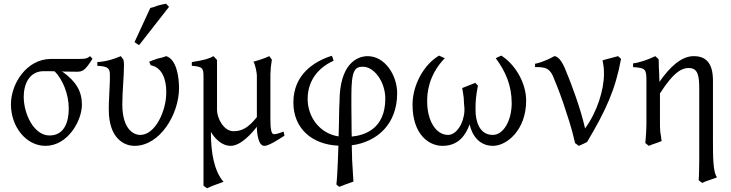

<svg xmlns="http://www.w3.org/2000/svg" viewBox="-20 -772 3943 1036"><path d="M247 -41C164 -41 108 -155 108 -250C108 -319 139 -388 216 -388H240C250 -388 262 -388 275 -387C317 -345 351 -266 351 -186C351 -119 330 -41 247 -41ZM479 -455 466 -469C450 -456 440 -454 404 -454H255C125 -454 39 -322 39 -209C39 -88 121 15 225 15C347 15 422 -122 422 -207C422 -277 393 -330 320 -383C318 -384 315 -385 312 -386C353 -386 361 -385 394 -385C426 -385 439 -391 479 -455Z M877 -469C871 -467 864 -465 856 -462L831 -456C812 -450 794 -443 785 -439L793 -420C857 -408 877 -339 877 -280V-270C877 -176 819 -44 737 -44C698 -44 640 -78 640 -209C640 -283 649 -356 649 -420C649 -432 648 -443 646 -450L632 -469C596 -454 556 -440 505 -437V-417C563 -414 573 -404 573 -367C573 -349 573 -332 572 -317L568 -228C567 -213 567 -197 567 -180C567 -25 650 15 706 15C844 15 946 -157 946 -296C946 -353 934 -451 877 -469ZM731 -529 892 -735 876 -752C867 -750 867 -750 856 -748L832 -742L810 -734C803 -732 796 -730 791 -729L706 -545C714 -540 723 -531 731 -529Z M1458 -48C1443 -48 1439 -79 1439 -131V-371C1440 -404 1442 -418 1447 -450L1433 -469C1407 -457 1377 -447 1347 -439C1356 -430 1366 -380 1366 -365V-140C1321 -84 1287 -64 1240 -64C1187 -64 1151 -134 1151 -179V-448C1147 -452 1150 -451 1132 -469C1112 -457 1086 -448 1015 -437V-417C1074 -412 1078 -405 1078 -357V230L1097 244C1114 235 1150 222 1186 209C1135 150 1118 51 1118 -57V-60C1144 -17 1182 15 1224 15C1281 15 1341 -56 1366 -88C1366 -52 1374 15 1406 15C1422 15 1449 2 1485 -21L1515 -40L1510 -62C1475 -49 1468 -48 1458 -48Z M1938 -412C2000 -412 2059 -329 2059 -240C2059 -76 1947 -42 1878 -35C1877 -54 1877 -74 1877 -94C1877 -144 1876 -155 1876 -196V-257C1876 -391 1894 -412 1938 -412ZM1811 236C1824 231 1836 226 1850 221L1887 208C1876 32 1882 130 1878 12C2014 -6 2123 -101 2123 -269C2123 -366 2057 -469 1964 -469C1903 -469 1812 -423 1812 -222C1809 -185 1810 -110 1807 -36C1706 -51 1640 -140 1640 -238C1640 -347 1709 -413 1780 -444C1776 -455 1776 -462 1770 -471C1675 -441 1563 -370 1563 -219C1563 -79 1663 8 1806 14C1806 14 1801 183 1795 223C1802 230 1804 232 1811 236Z M2685 -472C2664 -462 2685 -473 2655 -458C2708 -386 2741 -312 2741 -215C2741 -124 2698 -44 2639 -44C2565 -44 2546 -121 2546 -177V-196C2546 -226 2549 -259 2557 -300L2559 -310C2558 -310 2548 -322 2545 -325L2474 -297C2477 -277 2479 -272 2482 -246L2484 -210C2486 -198 2486 -186 2486 -174C2483 -107 2443 -44 2398 -44C2330 -44 2285 -124 2285 -224V-229C2285 -261 2288 -363 2380 -458C2374 -461 2355 -469 2349 -472C2269 -425 2206 -316 2206 -207C2206 -51 2290 15 2368 15C2456 15 2494 -46 2514 -101C2526 -45 2564 15 2640 15C2714 15 2819 -70 2819 -229C2819 -326 2759 -425 2685 -472Z M3315 -469 3274 -458C3260 -455 3246 -451 3231 -446C3236 -425 3239 -401 3239 -375C3239 -286 3202 -168 3137 -79C3112 -191 3059 -327 3048 -354L3027 -406C3003 -460 2982 -469 2971 -469C2913 -437 2878 -430 2867 -428V-410H2874C2922 -410 2944 -403 2963 -363L2987 -304C2997 -279 3007 -251 3018 -220L3052 -116C3063 -80 3074 -41 3083 0L3103 15L3126 5C3135 1 3143 -3 3148 -6C3249 -176 3301 -289 3331 -454C3326 -458 3322 -464 3315 -469Z M3538 -330V-343C3537 -351 3537 -361 3537 -373L3535 -409C3535 -443 3534 -448 3534 -452L3516 -469C3479 -451 3431 -434 3396 -430V-410C3464 -405 3468 -400 3468 -333V-107C3468 -90 3467 -69 3466 -52L3464 -24C3463 -15 3463 -7 3462 0L3481 15C3508 3 3523 1 3550 -11C3549 -19 3547 -27 3547 -34L3543 -58C3541 -77 3541 -94 3541 -115V-268C3620 -392 3665 -405 3696 -405C3746 -405 3753 -364 3753 -293V94C3753 105 3752 180 3750 201L3769 215C3780 210 3793 204 3807 200L3849 185C3827 157 3827 75 3827 -24V-337C3827 -437 3785 -469 3723 -469C3657 -469 3595 -412 3538 -330Z"/></svg>

Font: Temporarium
Style: Regular
Weight: 400
Version: Version 1.1